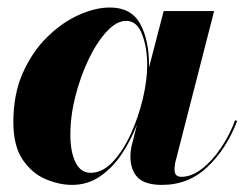

<svg xmlns="http://www.w3.org/2000/svg" viewBox="-20 -490 681 519"><path d="M382.8 -314Q382.8 -310.8 382.8 -307.6L422.4 -460H558.8L453.6 -50Q452.9 -45.7 452.3 -40.6Q451.7 -35.6 451.7 -32Q451.7 -12 470 -12Q497.6 -12 525.5 -33.4Q553.5 -54.9 577.1 -90Q600.8 -125 615.5 -165L621.1 -163.1Q592.5 -88.1 541.3 -39.2Q490 9.8 418 9.8Q371.6 9.8 352.1 -10.4Q332.5 -30.5 332.5 -68.1Q332.5 -79.3 335.4 -94L350.1 -152.8Q333.7 -110.4 308.8 -73.2Q283.9 -36.1 250.5 -13.2Q217 9.8 174.8 9.8Q140.4 9.8 103.6 -5.6Q66.9 -21 41.5 -58.1Q16.1 -95.2 16.1 -160.2Q16.1 -235.4 41.7 -293Q67.4 -350.6 107.7 -390Q147.9 -429.4 193 -449.6Q238 -469.7 277.1 -469.7Q334.2 -469.7 358.5 -426.3Q382.8 -382.8 382.8 -314ZM377.9 -314Q377.9 -361.3 364 -397.5Q350.1 -433.6 321 -433.6Q295.2 -433.6 268.6 -404.9Q241.9 -376.2 219.7 -330Q197.5 -283.7 183.8 -230Q170.2 -176.3 170.2 -126Q170.2 -79.6 184.1 -51.3Q198 -22.9 224.9 -22.9Q257.1 -22.9 284.9 -52.6Q312.7 -82.3 333.6 -128.1Q354.5 -173.8 366.2 -223.6Q377.9 -273.4 377.9 -314Z"/></svg>

Font: Bodoni* 36
Style: Bold Italic
Weight: 700
Italic angle: -13°
Version: Version 2.000; ttfautohint (v1.8.1)